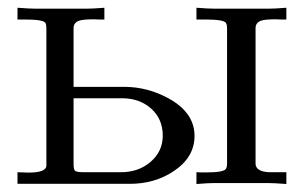

<svg xmlns="http://www.w3.org/2000/svg" viewBox="-20 -472 780 493"><path d="M715.3 0.5Q684.1 -2 667.5 -2H530.3Q515.6 -2 484.4 0.5V-29.8Q489.7 -29.8 499 -29.3Q507.3 -29.3 510.3 -29.3Q554.7 -29.3 560.1 -38.6Q563 -43 563 -52.2V-399.4Q563 -408.7 560.1 -413.1Q554.7 -421.9 507.8 -421.9H484.4V-452.1Q515.1 -449.7 531.7 -449.7H669.9Q684.6 -449.7 715.3 -452.1V-421.9Q709.5 -421.9 700.2 -421.9Q691.9 -422.4 689 -422.4Q661.6 -422.4 652.3 -419.4Q636.2 -415 636.2 -399.4V-52.2Q636.2 -31.7 670.4 -29.8Q671.4 -29.8 715.3 -29.8ZM479.5 -123Q479.5 -67.4 424.8 -31.7Q376.5 0 313.5 0H24.9V-29.8Q52.7 -28.8 52.7 -28.8Q97.7 -28.8 99.1 -45.9Q99.1 -47.9 99.1 -52.7V-399.4Q99.1 -408.7 96.7 -413.1Q91.3 -421.9 44.4 -421.9H24.9V-452.1Q55.7 -449.7 72.3 -449.7H202.6Q217.3 -449.7 248 -452.1V-421.9Q242.2 -421.9 232.9 -421.9Q224.6 -422.4 221.7 -422.4Q194.8 -422.4 185.1 -419.4Q168.9 -415 168.9 -399.4V-249H298.8Q358.9 -249 413.1 -219.2Q479.5 -182.6 479.5 -123ZM397.9 -123.5Q397.9 -166.5 368.2 -193.1Q338.4 -219.7 293.5 -219.7H168.9V-50.8Q168.9 -36.1 173.3 -33Q177.7 -29.8 195.8 -29.8H290.5Q335.9 -29.8 366.9 -56.6Q397.9 -83.5 397.9 -123.5Z"/></svg>

Font: Kurinto Book Core
Style: Regular
Weight: 400
Designer: Kurinto was developed by Clint Goss from a range of fonts that are compatible with the SIL Open Font License Version 1.1
Foundry: Clinton F. Goss
Version: Version 2.196; July 25, 2020